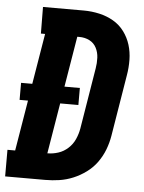

<svg xmlns="http://www.w3.org/2000/svg" viewBox="-63 -777 615 820"><g transform="rotate(5 245.0 -367.5)"><path d="M-10 0V-114H23L59 -331H23V-404H71L107 -621H89L88 -735H263Q297 -735 330 -727.5Q363 -720 390.5 -704Q418 -688 437 -662.5Q456 -637 465.5 -606.5Q475 -576 475.5 -542Q476 -508 470 -474L427 -212Q422 -182 411 -153Q400 -124 381.5 -98Q363 -72 336.5 -52.5Q310 -33 281 -21Q252 -9 222 -4.5Q192 0 162 0ZM161 -114H162Q185 -114 208 -121.5Q231 -129 249.5 -146Q268 -163 278 -185.5Q288 -208 292 -231L335 -493Q339 -516 338 -539Q337 -562 327 -581.5Q317 -601 297.5 -611Q278 -621 254 -621H245L209 -404H275V-331H197Z"/></g></svg>

Font: Iosevka Curly Slab Heavy
Style: Italic
Weight: 900
Italic angle: -9°
Monospace: yes
Designer: Belleve Invis
Foundry: Belleve Invis
Version: Version 22.1.2; ttfautohint (v1.8.4)